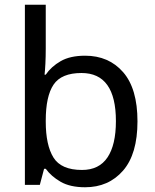

<svg xmlns="http://www.w3.org/2000/svg" viewBox="-20 -780 655 810"><path d="M173 -575Q173 -541 171.5 -511.5Q170 -482 168 -465H173Q196 -499 236 -522Q276 -545 339 -545Q439 -545 499.5 -475.5Q560 -406 560 -268Q560 -130 499 -60Q438 10 339 10Q276 10 236 -13Q196 -36 173 -68H166L148 0H85V-760H173ZM324 -472Q239 -472 206 -423Q173 -374 173 -271V-267Q173 -168 205.5 -115.5Q238 -63 326 -63Q398 -63 433.5 -116Q469 -169 469 -269Q469 -472 324 -472Z"/></svg>

Font: Noto Sans Old Permic
Style: Regular
Weight: 400
Designer: Monotype Design Team
Foundry: Monotype Imaging Inc.
Version: Version 2.001; ttfautohint (v1.8.4.7-5d5b)